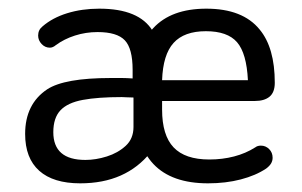

<svg xmlns="http://www.w3.org/2000/svg" viewBox="-20 -413 696 443"><path d="M286 -232Q271 -233 262 -233Q253 -233 247 -233Q241 -233 235 -233Q129 -233 89 -207Q38 -173 38 -104Q38 -48 70.5 -19Q103 10 165 10Q218 10 258.5 -8Q299 -26 327 -61Q338 -75 343.5 -92Q349 -109 349 -129V-226Q349 -278 345.5 -302.5Q342 -327 332 -342Q301 -393 209 -393Q169 -393 135 -382.5Q101 -372 78 -352Q68 -344 68 -331Q68 -320 76 -311.5Q84 -303 95 -303Q102 -303 109 -309Q128 -323 153 -331Q178 -339 205 -339Q250 -339 268 -320Q286 -301 286 -252ZM288 -188V-120Q288 -93 270 -76.5Q252 -60 226.5 -52Q201 -44 177 -44Q103 -44 103 -108Q103 -141 119.5 -158.5Q136 -176 171 -182.5Q206 -189 261 -189Q267 -189 272.5 -188.5Q278 -188 288 -188ZM354 -180H568Q590 -180 602 -190Q614 -200 614 -222Q614 -303 579 -345Q540 -393 456 -393Q375 -393 333.5 -348Q292 -303 292 -215V-168Q292 -79 334 -34.5Q376 10 460 10Q501 10 535.5 1Q570 -8 594 -24Q602 -30 605.5 -36Q609 -42 609 -49Q609 -61 601 -69Q593 -77 582 -77Q574 -77 569 -73Q547 -59 520 -52Q493 -45 463 -45Q407 -45 380.5 -73Q354 -101 354 -160ZM552 -228H354Q356 -287 380.5 -314Q405 -341 455 -341Q505 -341 527 -315.5Q549 -290 552 -228Z"/></svg>

Font: Beiruti
Style: Regular
Weight: 400
Designer: Arlette Boutros
Foundry: Boutros
Version: Version 1.41